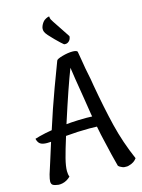

<svg xmlns="http://www.w3.org/2000/svg" viewBox="-142 -977 842 1139"><g transform="rotate(-15 279.5 -407.5)"><path d="M28.3 50.8Q28.3 38.1 36.1 8.8L58.6 -61.5L94.7 -175.8Q85.9 -174.8 70.3 -174.8Q43.9 -174.8 29.8 -183.6Q15.6 -192.4 9.8 -216.8Q33.2 -224.6 78.1 -234.4Q90.8 -237.3 116.2 -241.2Q154.3 -361.3 198.2 -480.5L254.9 -631.8Q257.8 -640.6 292.5 -650.4Q327.1 -660.2 355.5 -660.2Q379.9 -660.2 385.7 -651.4L394.5 -600.6L404.3 -542L418 -473.6L424.8 -432.6Q450.2 -289.1 477.5 -176.8Q504.9 -64.5 553.7 47.9Q537.1 71.3 506.8 79.1Q494.1 84 477.5 82Q472.7 82 464.8 79.1Q447.3 72.3 440.4 63.5Q424.8 7.8 397.5 -113.3Q392.6 -131.8 380.9 -192.4L334 -193.4Q264.6 -193.4 189.5 -186.5Q164.1 -105.5 152.3 -59.1Q140.6 -12.7 140.6 16.6Q140.6 37.1 146.5 51.8Q124 74.2 95.7 80.1Q81.1 83 71.3 82Q47.9 79.1 38.1 72.8Q28.3 66.4 28.3 50.8ZM282.2 -257.8 334 -258.8Q359.4 -258.8 369.1 -257.8L366.2 -272.5L349.6 -377.9Q325.2 -524.4 319.3 -570.3Q279.3 -468.8 210 -252.9Q235.4 -255.9 282.2 -257.8ZM255.9 -890.6Q260.7 -892.6 266.1 -895Q271.5 -897.5 276.4 -896.5Q276.4 -885.7 280.8 -877Q285.2 -868.2 291 -860.4L302.7 -842.8Q310.5 -832 324.2 -810.5Q337.9 -789.1 362.3 -752.9Q362.3 -745.1 358.4 -735.4Q356.4 -731.4 353.5 -727.5Q344.7 -716.8 333 -714.4Q321.3 -711.9 316.4 -716.8Q313.5 -718.8 299.8 -731.4Q286.1 -744.1 270 -760.3Q253.9 -776.4 239.7 -792.5Q225.6 -808.6 222.7 -817.4Q215.8 -835 224.1 -854Q232.4 -873 245.1 -883.8Q251 -886.7 255.9 -890.6Z"/></g></svg>

Font: BKP Parklife Display
Style: Regular
Weight: 400
Designer: Font Diner, Inc.; LA MECHKY PLUS GmbH
Foundry: Font Diner, Inc.; LA MECHKY PLUS GmbH
Version: Version 1.007